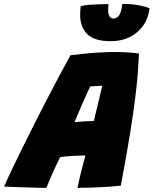

<svg xmlns="http://www.w3.org/2000/svg" viewBox="-81 -928 764 956"><path d="M150 7.5Q136 7.5 109 6.8Q82 6 50 5Q18 4 -11.8 3Q-41.5 2 -61 1Q-46 -33 -22.8 -81.8Q0.5 -130.5 29 -188.5Q57.5 -246.5 89 -308.8Q120.5 -371 152.5 -432.8Q184.5 -494.5 214.5 -551Q244.5 -607.5 270 -653Q314 -658.5 352.5 -662Q391 -665.5 425.2 -667.2Q459.5 -669 491.5 -669Q522.5 -669 552 -667.2Q581.5 -665.5 611 -661.5Q609 -617.5 605 -563.2Q601 -509 591.5 -434Q582 -359 565 -254Q548 -149 520.5 -3.5Q500 -1 461 1.8Q422 4.5 379.5 6Q337 7.5 305 7.5Q307.5 -6.5 311 -21.8Q314.5 -37 318.2 -53Q322 -69 326.2 -85.5Q330.5 -102 335 -119.2Q339.5 -136.5 344.5 -154Q328.5 -153.5 313 -153Q297.5 -152.5 283 -151.8Q268.5 -151 256.2 -150Q244 -149 234.2 -147.8Q224.5 -146.5 218.5 -145.5Q204.5 -117.5 191.2 -89Q178 -60.5 167.5 -35.5Q157 -10.5 150 7.5ZM290 -319.5Q297 -320.5 316.5 -322Q336 -323.5 356.5 -324.5Q377 -325.5 386.5 -325.5Q388 -333 394.2 -359Q400.5 -385 408 -416Q415.5 -447 421.2 -471.5Q427 -496 428.5 -501Q422.5 -501 409.8 -500.2Q397 -499.5 384.8 -498.8Q372.5 -498 368 -497.5Q360.5 -482 349 -456.2Q337.5 -430.5 325.2 -402.5Q313 -374.5 303.5 -352Q294 -329.5 290 -319.5ZM663.5 -886.5Q655 -814 602.8 -768.5Q550.5 -723 469.5 -723Q389.5 -723 353.8 -757.8Q318 -792.5 318 -857Q318 -866.5 318.8 -876.5Q319.5 -886.5 320.5 -897Q336 -902 362 -904Q388 -906 415 -906.8Q442 -907.5 459.5 -907.5Q458.5 -900 458 -893.5Q457.5 -887 457.5 -881.5Q457.5 -854.5 465 -845Q472.5 -835.5 483 -835.5Q497.5 -835.5 509.8 -848.5Q522 -861.5 528 -908.5Q574 -908.5 610 -901.8Q646 -895 663.5 -886.5Z"/></svg>

Font: Grandstander Thin Black
Style: Italic
Weight: 900
Italic angle: -15°
Version: Version 1.200